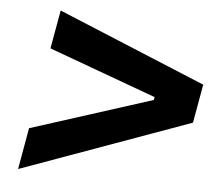

<svg xmlns="http://www.w3.org/2000/svg" viewBox="-42 -639 670 586"><g transform="rotate(5 293.0 -346.5)"><path d="M33.7 -99.6 56.2 -226.6 428.2 -345.7 429.7 -354.5 100.1 -475.1 121.1 -592.8 574.2 -405.3 553.2 -287.1Z"/></g></svg>

Font: Cascadia Code NF SemiBold
Style: Italic
Weight: 600
Italic angle: -10°
Monospace: yes
Designer: Aaron Bell
Foundry: Saja Typeworks
Version: Version 2404.023; ttfautohint (v1.8.4)